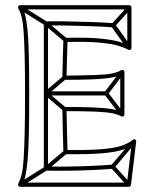

<svg xmlns="http://www.w3.org/2000/svg" viewBox="-20 -708 589 736"><path d="M413 -603 415 -619Q379 -622 331.5 -623.5Q284 -625 237.5 -626Q191 -627 156 -626Q152 -626 150 -623.5Q148 -621 148 -618V-62Q148 -59 150 -56.5Q152 -54 156 -54Q192 -53 238 -53.5Q284 -54 330.5 -56Q377 -58 413 -61L411 -77Q376 -74 330 -72Q284 -70 238 -69.5Q192 -69 156 -70Q153 -70 158.5 -64.5Q164 -59 164 -62V-618Q164 -621 158.5 -615.5Q153 -610 156 -610Q191 -611 237.5 -610Q284 -609 331 -607.5Q378 -606 413 -603ZM387 -342V-358H156V-342ZM236 -119 226 -131 151 -68Q151 -68 151.5 -68.5Q152 -69 152 -69L53 -7L61 7L160 -55Q161 -55 161 -55.5Q161 -56 161 -56ZM61 -687 53 -673 152 -611Q152 -611 151.5 -611.5Q151 -612 151 -612L226 -549L236 -561L161 -624Q161 -624 161 -624.5Q161 -625 160 -625ZM482 -675 470 -685 408 -616Q407 -615 406.5 -611.5Q406 -608 407 -606L469 -519L483 -529L421 -616Q419 -618 418.5 -611Q418 -604 420 -606ZM500 -161 488 -171 406 -74Q404 -72 404 -69Q404 -66 406 -64L468 5L480 -5L418 -74Q416 -76 416.5 -69Q417 -62 418 -64ZM455 -427 443 -437 381 -355Q379 -353 379 -350Q379 -347 381 -345L443 -264L455 -274L393 -355Q392 -357 392 -350Q392 -343 393 -345ZM232 -404 222 -416 151 -356Q148 -354 148 -350Q148 -346 151 -344L222 -284L232 -296L161 -356Q158 -358 158 -350Q158 -342 161 -344ZM57 8H474Q477 8 479 6Q481 4 482 1L502 -165Q503 -170 498.5 -173Q494 -176 489 -172Q472 -158 445 -149Q418 -140 368 -136Q318 -132 231 -133L239 -125Q238 -155 237 -195.5Q236 -236 235 -290L227 -282Q306 -282 347.5 -280Q389 -278 410 -274Q431 -270 445 -262Q450 -260 453.5 -262.5Q457 -265 457 -269V-432Q457 -437 453.5 -439Q450 -441 445 -439Q431 -431 410 -426.5Q389 -422 347 -420.5Q305 -419 227 -418L235 -410Q236 -457 237 -492.5Q238 -528 239 -555L231 -547Q316 -549 362.5 -544.5Q409 -540 432.5 -533Q456 -526 472 -517Q477 -515 480.5 -517.5Q484 -520 484 -524V-680Q484 -683 481.5 -685.5Q479 -688 476 -688H57Q53 -688 50.5 -684.5Q48 -681 50 -676Q58 -662 63 -642Q68 -622 70.5 -587Q73 -552 74.5 -495Q76 -438 76 -349Q76 -255 74.5 -194.5Q73 -134 70.5 -97Q68 -60 63 -39.5Q58 -19 50 -4Q48 0 50.5 4Q53 8 57 8ZM57 -8 64 4Q72 -11 77 -32.5Q82 -54 85.5 -91.5Q89 -129 90.5 -191Q92 -253 92 -349Q92 -440 90.5 -498.5Q89 -557 85.5 -592.5Q82 -628 77 -648.5Q72 -669 64 -684L57 -672H476L468 -680V-524L480 -531Q463 -540 438.5 -547.5Q414 -555 366 -560Q318 -565 231 -563Q228 -563 225.5 -561Q223 -559 223 -555Q222 -528 221 -492.5Q220 -457 219 -410Q219 -407 221.5 -404.5Q224 -402 227 -402Q289 -402 327.5 -403.5Q366 -405 389.5 -408Q413 -411 427 -415Q441 -419 453 -425L441 -432V-269L453 -276Q441 -282 427 -286Q413 -290 389.5 -292.5Q366 -295 327 -296.5Q288 -298 227 -298Q224 -298 221.5 -295.5Q219 -293 219 -290Q220 -236 221 -195.5Q222 -155 223 -125Q223 -121 225.5 -119Q228 -117 231 -117Q322 -116 373.5 -120.5Q425 -125 453 -135Q481 -145 499 -160L486 -167L466 -1L474 -8Z"/></svg>

Font: Tilt Prism
Style: Regular
Weight: 400
Version: Version 1.000